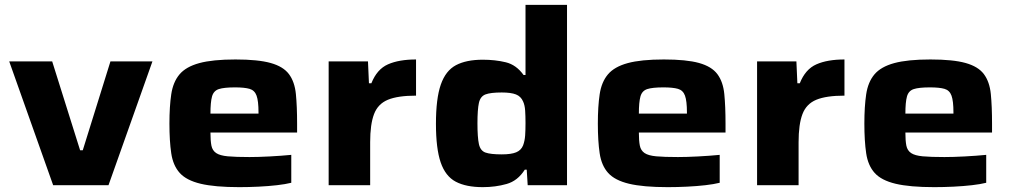

<svg xmlns="http://www.w3.org/2000/svg" viewBox="-20 -763 4164 791"><path d="M199 0 18 -510H195L310 -144H321L435 -510H608L427 0Z M966 8Q865 8 806.5 -6Q748 -20 720.5 -50.5Q693 -81 685.5 -131.5Q678 -182 678 -254Q678 -324 685.5 -374.5Q693 -425 719.5 -456.5Q746 -488 801 -503Q856 -518 950 -518Q1043 -518 1095 -503.5Q1147 -489 1170.5 -457.5Q1194 -426 1199 -375.5Q1204 -325 1204 -253V-217H847Q847 -183 851 -163Q855 -143 870.5 -132.5Q886 -122 918.5 -119Q951 -116 1008 -116Q1043 -116 1091 -118.5Q1139 -121 1180 -125V-10Q1156 -4 1121 0Q1086 4 1045.5 6Q1005 8 966 8ZM847 -295H1045V-300Q1045 -347 1037 -369Q1029 -391 1008 -397Q987 -403 948 -403Q903 -403 881.5 -396Q860 -389 853.5 -365.5Q847 -342 847 -295Z M1334 0V-510H1496L1500 -420H1510Q1533 -478 1578.5 -498Q1624 -518 1694 -518V-369Q1619 -369 1578 -352Q1537 -335 1521 -293Q1505 -251 1505 -177V0Z M1969 8Q1900 8 1857.5 -14.5Q1815 -37 1795.5 -94Q1776 -151 1776 -253Q1776 -357 1796 -414.5Q1816 -472 1858.5 -494.5Q1901 -517 1969 -517Q2020 -517 2063.5 -506.5Q2107 -496 2137 -454H2145V-743H2316V0H2154L2150 -64H2142Q2113 -18 2067 -5Q2021 8 1969 8ZM2047 -127Q2086 -127 2106.5 -135.5Q2127 -144 2135 -164Q2142 -183 2143.5 -205Q2145 -227 2145 -256Q2145 -285 2143.5 -307.5Q2142 -330 2135 -345Q2126 -366 2105.5 -374Q2085 -382 2047 -382Q2001 -382 1980 -374Q1959 -366 1953 -339Q1947 -312 1947 -255Q1947 -197 1953 -169.5Q1959 -142 1980 -134.5Q2001 -127 2047 -127Z M2731 8Q2630 8 2571.5 -6Q2513 -20 2485.5 -50.5Q2458 -81 2450.5 -131.5Q2443 -182 2443 -254Q2443 -324 2450.5 -374.5Q2458 -425 2484.5 -456.5Q2511 -488 2566 -503Q2621 -518 2715 -518Q2808 -518 2860 -503.5Q2912 -489 2935.5 -457.5Q2959 -426 2964 -375.5Q2969 -325 2969 -253V-217H2612Q2612 -183 2616 -163Q2620 -143 2635.5 -132.5Q2651 -122 2683.5 -119Q2716 -116 2773 -116Q2808 -116 2856 -118.5Q2904 -121 2945 -125V-10Q2921 -4 2886 0Q2851 4 2810.5 6Q2770 8 2731 8ZM2612 -295H2810V-300Q2810 -347 2802 -369Q2794 -391 2773 -397Q2752 -403 2713 -403Q2668 -403 2646.5 -396Q2625 -389 2618.5 -365.5Q2612 -342 2612 -295Z M3099 0V-510H3261L3265 -420H3275Q3298 -478 3343.5 -498Q3389 -518 3459 -518V-369Q3384 -369 3343 -352Q3302 -335 3286 -293Q3270 -251 3270 -177V0Z M3829 8Q3728 8 3669.5 -6Q3611 -20 3583.5 -50.5Q3556 -81 3548.5 -131.5Q3541 -182 3541 -254Q3541 -324 3548.5 -374.5Q3556 -425 3582.5 -456.5Q3609 -488 3664 -503Q3719 -518 3813 -518Q3906 -518 3958 -503.5Q4010 -489 4033.5 -457.5Q4057 -426 4062 -375.5Q4067 -325 4067 -253V-217H3710Q3710 -183 3714 -163Q3718 -143 3733.5 -132.5Q3749 -122 3781.5 -119Q3814 -116 3871 -116Q3906 -116 3954 -118.5Q4002 -121 4043 -125V-10Q4019 -4 3984 0Q3949 4 3908.5 6Q3868 8 3829 8ZM3710 -295H3908V-300Q3908 -347 3900 -369Q3892 -391 3871 -397Q3850 -403 3811 -403Q3766 -403 3744.5 -396Q3723 -389 3716.5 -365.5Q3710 -342 3710 -295Z"/></svg>

Font: Saira Expanded
Style: Bold
Weight: 700
Width: 7
Designer: Hector Gatti with collaboration of the Omnibus-Type team
Foundry: Omnibus-Type
Version: Version 1.100; ttfautohint (v1.8.3)